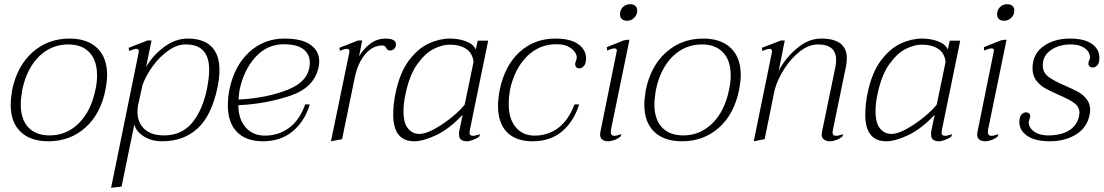

<svg xmlns="http://www.w3.org/2000/svg" viewBox="-20 -664 5265 916"><path d="M31 -165Q31 -191 38 -235Q62 -350 135.5 -415Q209 -480 312 -480Q397 -480 444 -434.5Q491 -389 491 -306Q491 -277 483 -235Q460 -120 387 -55Q314 10 211 10Q125 10 78 -35.5Q31 -81 31 -165ZM435 -235Q443 -268 443 -305Q443 -375 407 -413.5Q371 -452 306 -452Q225 -452 166.5 -395Q108 -338 86 -235Q79 -191 79 -166Q79 -95 115 -56.5Q151 -18 217 -18Q297 -18 355.5 -75.5Q414 -133 435 -235Z M642 -416V-420Q642 -431 631 -431Q621 -431 596 -421L594 -436L684 -471H703L677 -344Q709 -400 763 -440Q817 -480 876 -480Q950 -480 988.5 -442Q1027 -404 1027 -330Q1027 -293 1018 -248Q990 -114 923.5 -52Q857 10 753 10Q702 10 665 -14Q628 -38 621 -71L560 226L510 232ZM968 -243Q978 -298 978 -330Q978 -391 950.5 -421.5Q923 -452 865 -452Q825 -452 783.5 -423Q742 -394 709.5 -349.5Q677 -305 660 -259L638 -159Q636 -149 636 -129Q636 -80 668.5 -49Q701 -18 762 -18Q847 -18 897 -78.5Q947 -139 968 -243Z M1117 -162Q1118 -94 1152.5 -55.5Q1187 -17 1244 -17Q1308 -17 1358.5 -53.5Q1409 -90 1436 -166H1458Q1434 -86 1377 -38Q1320 10 1234 10Q1154 10 1110.5 -34.5Q1067 -79 1067 -161Q1067 -197 1074 -235Q1098 -350 1168.5 -415Q1239 -480 1337 -480Q1421 -480 1462 -450Q1503 -420 1503 -371Q1503 -358 1500 -344Q1480 -246 1364 -207Q1248 -168 1117 -162ZM1458 -366Q1458 -403 1429.5 -427.5Q1401 -452 1336 -453Q1254 -453 1198.5 -391.5Q1143 -330 1123 -235Q1120 -219 1118 -189Q1255 -196 1356.5 -237.5Q1458 -279 1458 -366Z M1869 -453Q1869 -440 1861 -431.5Q1853 -423 1841 -423Q1833 -423 1829.5 -426Q1826 -429 1823 -434Q1820 -441 1816 -444Q1812 -447 1803 -447Q1758 -447 1722.5 -405.5Q1687 -364 1672 -292L1612 0L1559 10L1647 -416V-420Q1647 -431 1635 -431Q1629 -431 1619 -428Q1609 -425 1602 -421L1599 -436L1689 -471H1708L1693 -395Q1714 -431 1746.5 -455.5Q1779 -480 1820 -480Q1842 -480 1855.5 -473.5Q1869 -467 1869 -453Z M1856 -117Q1856 -167 1867 -219Q1887 -317 1930.5 -375Q1974 -433 2025.5 -456.5Q2077 -480 2126 -480Q2168 -480 2203 -467Q2238 -454 2250 -428L2259 -470H2309L2222 -46Q2220 -36 2220 -32Q2220 -16 2236 -16Q2248 -16 2270 -24L2267 -13Q2254 -3 2236.5 3.5Q2219 10 2206 10Q2190 10 2180 2.5Q2170 -5 2170 -21V-33L2187 -116Q2121 -47 2059.5 -18.5Q1998 10 1957 10Q1856 10 1856 -117ZM2197 -165 2239 -368Q2235 -410 2204.5 -430.5Q2174 -451 2124 -451Q2092 -451 2051 -431.5Q2010 -412 1971.5 -359Q1933 -306 1914 -212Q1905 -172 1905 -133Q1905 -77 1926.5 -51Q1948 -25 1981 -25Q2010 -25 2053.5 -49Q2097 -73 2137.5 -106.5Q2178 -140 2197 -165Z M2356 -159Q2356 -192 2364 -235Q2388 -351 2458.5 -415.5Q2529 -480 2630 -480Q2701 -480 2738.5 -453.5Q2776 -427 2776 -385Q2776 -380 2774 -366Q2772 -356 2763.5 -347Q2755 -338 2744 -338Q2724 -338 2724 -359Q2724 -364 2727 -371.5Q2730 -379 2731 -384Q2734 -396 2724.5 -412.5Q2715 -429 2692.5 -441Q2670 -453 2635 -453Q2551 -453 2492.5 -393.5Q2434 -334 2413 -235Q2407 -199 2407 -167Q2407 -97 2440.5 -57Q2474 -17 2531 -17Q2594 -17 2643 -53.5Q2692 -90 2721 -166H2743Q2718 -85 2662 -37.5Q2606 10 2521 10Q2441 10 2398.5 -33.5Q2356 -77 2356 -159Z M2938 -595Q2938 -617 2952 -630.5Q2966 -644 2987 -644Q3002 -644 3011 -636Q3020 -628 3020 -614Q3020 -593 3005.5 -579Q2991 -565 2972 -565Q2956 -565 2947 -573Q2938 -581 2938 -595ZM2843 -22Q2843 -29 2844 -33L2922 -418L2923 -424Q2923 -433 2911 -433Q2901 -433 2876 -423L2875 -439L2955 -471L2971 -474H2983L2895 -46Q2894 -41 2894 -34Q2894 -16 2911 -16Q2922 -16 2944 -24L2941 -13Q2928 -2 2911.5 4Q2895 10 2881 10Q2864 10 2853.5 2Q2843 -6 2843 -22Z M3054 -165Q3054 -191 3061 -235Q3085 -350 3158.5 -415Q3232 -480 3335 -480Q3420 -480 3467 -434.5Q3514 -389 3514 -306Q3514 -277 3506 -235Q3483 -120 3410 -55Q3337 10 3234 10Q3148 10 3101 -35.5Q3054 -81 3054 -165ZM3458 -235Q3466 -268 3466 -305Q3466 -375 3430 -413.5Q3394 -452 3329 -452Q3248 -452 3189.5 -395Q3131 -338 3109 -235Q3102 -191 3102 -166Q3102 -95 3138 -56.5Q3174 -18 3240 -18Q3320 -18 3378.5 -75.5Q3437 -133 3458 -235Z M3954 -46 3952 -33Q3952 -16 3969 -16Q3980 -16 4002 -24L3999 -13Q3986 -2 3969.5 4Q3953 10 3939 10Q3923 10 3911.5 2Q3900 -6 3900 -22Q3900 -29 3901 -32L3965 -342Q3969 -359 3969 -377Q3969 -452 3883 -452Q3839 -452 3796.5 -419Q3754 -386 3722 -336Q3690 -286 3676 -236L3628 0L3576 10L3663 -416V-420Q3663 -431 3652 -431Q3642 -431 3617 -421L3615 -436L3706 -471H3724L3695 -326Q3727 -387 3782 -433.5Q3837 -480 3898 -480Q4020 -480 4020 -386Q4020 -366 4016 -347Z M4108 -117Q4108 -167 4119 -219Q4139 -317 4182.5 -375Q4226 -433 4277.5 -456.5Q4329 -480 4378 -480Q4420 -480 4455 -467Q4490 -454 4502 -428L4511 -470H4561L4474 -46Q4472 -36 4472 -32Q4472 -16 4488 -16Q4500 -16 4522 -24L4519 -13Q4506 -3 4488.5 3.5Q4471 10 4458 10Q4442 10 4432 2.5Q4422 -5 4422 -21V-33L4439 -116Q4373 -47 4311.5 -18.5Q4250 10 4209 10Q4108 10 4108 -117ZM4449 -165 4491 -368Q4487 -410 4456.5 -430.5Q4426 -451 4376 -451Q4344 -451 4303 -431.5Q4262 -412 4223.5 -359Q4185 -306 4166 -212Q4157 -172 4157 -133Q4157 -77 4178.5 -51Q4200 -25 4233 -25Q4262 -25 4305.5 -49Q4349 -73 4389.5 -106.5Q4430 -140 4449 -165Z M4737 -595Q4737 -617 4751 -630.5Q4765 -644 4786 -644Q4801 -644 4810 -636Q4819 -628 4819 -614Q4819 -593 4804.5 -579Q4790 -565 4771 -565Q4755 -565 4746 -573Q4737 -581 4737 -595ZM4642 -22Q4642 -29 4643 -33L4721 -418L4722 -424Q4722 -433 4710 -433Q4700 -433 4675 -423L4674 -439L4754 -471L4770 -474H4782L4694 -46Q4693 -41 4693 -34Q4693 -16 4710 -16Q4721 -16 4743 -24L4740 -13Q4727 -2 4710.5 4Q4694 10 4680 10Q4663 10 4652.5 2Q4642 -6 4642 -22Z M4843 -82Q4843 -88 4845 -100Q4847 -111 4855.5 -119.5Q4864 -128 4875 -128Q4886 -128 4891.5 -121Q4897 -114 4894 -103Q4893 -99 4891 -93.5Q4889 -88 4888 -84Q4886 -72 4894.5 -56.5Q4903 -41 4925 -29.5Q4947 -18 4981 -18Q5043 -18 5081.5 -42.5Q5120 -67 5128 -111Q5130 -121 5130 -125Q5130 -154 5105.5 -172Q5081 -190 5032 -211Q4991 -229 4966 -243Q4941 -257 4923.5 -280.5Q4906 -304 4906 -338Q4906 -406 4957.5 -443Q5009 -480 5084 -480Q5154 -480 5189.5 -454.5Q5225 -429 5225 -388Q5225 -381 5223 -369Q5221 -358 5212.5 -350Q5204 -342 5193 -342Q5182 -342 5176.5 -349Q5171 -356 5173 -367Q5174 -371 5176.5 -376.5Q5179 -382 5180 -386Q5182 -398 5174 -413.5Q5166 -429 5144.5 -440.5Q5123 -452 5088 -452Q5032 -452 4993.5 -425Q4955 -398 4955 -353Q4955 -318 4981.5 -298Q5008 -278 5062 -255Q5101 -238 5124.5 -225Q5148 -212 5164.5 -190.5Q5181 -169 5181 -139Q5181 -129 5178 -115Q5166 -55 5113.5 -22.5Q5061 10 4989 10Q4918 10 4880.5 -16Q4843 -42 4843 -82Z"/></svg>

Font: Taviraj ExtraLight
Style: Italic
Weight: 275
Italic angle: -12°
Designer: Katatrad Team
Foundry: CadsonDemak
Version: Version 1.001